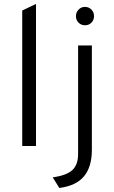

<svg xmlns="http://www.w3.org/2000/svg" viewBox="-20 -742 578 976"><path d="M93 0V-688.5L163 -722V0ZM412 -613.5Q392.5 -613.5 379.2 -627Q366 -640.5 366 -659.5Q366 -679 379.2 -693Q392.5 -707 412 -707Q431 -707 444.5 -693.5Q458 -680 458 -659.5Q458 -640.5 445 -627Q432 -613.5 412 -613.5ZM281.5 213.5 248 159.5Q318 150 347.5 122.8Q377 95.5 377 41V-511H447V19Q447 106 407 154.2Q367 202.5 281.5 213.5Z"/></svg>

Font: Overpass Light
Style: Regular
Weight: 300
Designer: Delve Withrington, Dave Bailey, Thomas Jockin
Foundry: Delve Fonts LLC
Version: Version 4.000; ttfautohint (v1.8.3)